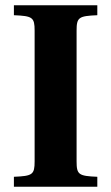

<svg xmlns="http://www.w3.org/2000/svg" viewBox="-20 -712 424 732"><path d="M33 0H351V-38C280 -41 272 -46 272 -97V-595C272 -646 280 -651 351 -654V-692H33V-654C104 -651 112 -646 112 -595V-97C112 -46 104 -41 33 -38Z"/></svg>

Font: Heuristica
Style: Bold
Weight: 700
Version: Version 1.0.1